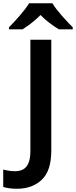

<svg xmlns="http://www.w3.org/2000/svg" viewBox="-96 -958 467 1180"><path d="M83 -938C57.1 -894.5 -4.9 -826.2 -41 -790V-777.8H43C78.6 -800.8 118.2 -830.1 152.8 -865.7C187.5 -830.1 229.5 -799.3 266.1 -777.8H351.1V-790C314.9 -826.2 251 -894.5 226.1 -938ZM7.8 202.1C70.8 202.1 121.6 183.6 160.6 147C199.7 110.4 219.2 50.3 219.2 -33.2V-713.9H90.8V-29.8C90.8 70.8 47.4 94.2 -3.9 94.2C-30.8 94.2 -54.7 89.4 -76.2 84V190.9C-56.2 197.3 -27.8 202.1 7.8 202.1Z"/></svg>

Font: Noto Reveo Sans
Style: Regular
Weight: 600
Designer: Monotype Design Team
Foundry: Monotype Imaging Inc.
Version: Version 2.007